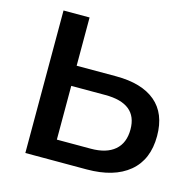

<svg xmlns="http://www.w3.org/2000/svg" viewBox="-103 -805 923 911"><g transform="rotate(15 358.5 -350.0)"><path d="M682 -239Q682 -123 608 -61.5Q534 0 400 0H99V-700H227V-463H421Q547 -463 614.5 -406.5Q682 -350 682 -239ZM552 -237Q552 -364 394 -364H227V-100H394Q470 -100 511 -135Q552 -170 552 -237Z"/></g></svg>

Font: mBank SemiBold
Style: Regular
Weight: 600
Designer: Julieta Ulanovsky
Foundry: Julieta Ulanovsky
Version: Version 7.200